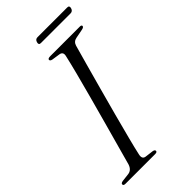

<svg xmlns="http://www.w3.org/2000/svg" viewBox="-251 -873 937 937"><g transform="rotate(-45 217.5 -405.0)"><path d="M164 -56Q157 -27 179.5 -24L223 -18.5Q235 -16 235 -8.5Q235 0 220.5 0H16Q2.5 0 2.5 -8.5Q2 -16.5 16.5 -19L59 -24Q83.5 -27.5 93 -55.5Q103 -91.5 119.2 -150.5Q135.5 -209.5 154.8 -279.2Q174 -349 193 -419Q212 -489 227.5 -549Q243 -609 251.5 -647.5Q256.5 -670.5 235.5 -674.5L192.5 -681Q179.5 -683.5 179.5 -691.5Q179.5 -700 197.5 -700H401Q412.5 -700 412.5 -693Q412.5 -685 397.5 -682L351 -673Q328.5 -669 322 -647Q311 -608 294 -546.8Q277 -485.5 257.5 -414.2Q238 -343 219.2 -273Q200.5 -203 185.8 -145.8Q171 -88.5 164 -56ZM199 -793.5Q203 -809.5 218.5 -809.5H423.5Q438.5 -809.5 434 -793.5Q429.5 -777.5 414.5 -777.5H209.5Q194.5 -777.5 199 -793.5Z"/></g></svg>

Font: Fraunces 72pt Light
Style: Italic
Weight: 300
Italic angle: -16°
Version: Version 1.000;[b76b70a41]